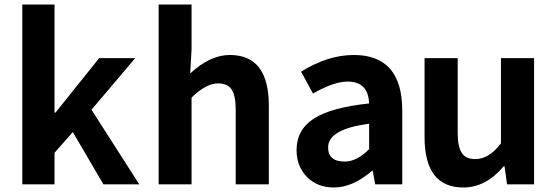

<svg xmlns="http://www.w3.org/2000/svg" viewBox="-20 -818 2468 852"><path d="M79 -798H222V-318H226L420 -560H580L386 -331L598 0H439L303 -232L222 -140V0H79Z M684 -798H830V-597L824 -492Q912 -574 1000 -574Q1173 -574 1173 -349V0H1026V-331Q1026 -395 1007 -422Q989 -448 947 -448Q895 -448 830 -385V0H684Z M1342 -33Q1296 -80 1296 -152Q1296 -242 1373 -292Q1449 -341 1618 -359Q1614 -456 1523 -456Q1461 -456 1369 -403L1316 -500Q1435 -574 1550 -574Q1765 -574 1765 -327V0H1645L1634 -60H1631Q1545 14 1462 14Q1388 14 1342 -33ZM1618 -156V-269Q1436 -245 1436 -164Q1436 -101 1510 -101Q1563 -101 1618 -156Z M1864 -210V-560H2011V-229Q2011 -165 2030 -138Q2048 -112 2089 -112Q2150 -112 2203 -182V-560H2350V0H2230L2219 -80H2215Q2136 14 2036 14Q1864 14 1864 -210Z"/></svg>

Font: KaiGen Gothic SC Bold
Style: Bold
Weight: 700
Designer: Ryoko NISHIZUKA Ë•øÂ°öÊ∂ºÂ≠ê (kana & ideographs); Paul D. Hunt (Latin, Greek & Cyrillic); Wenlong ZHANG Âº†ÊñáÈæô (bopom
Version: Version 1.001 October 10, 2014